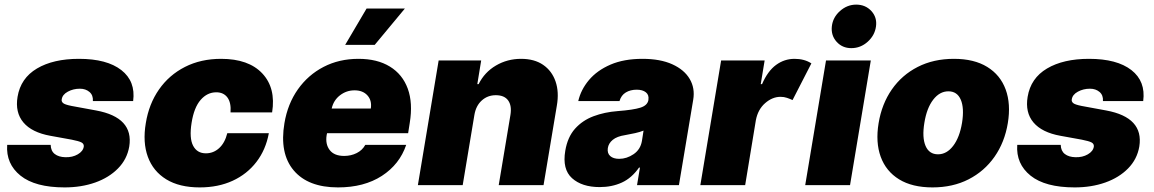

<svg xmlns="http://www.w3.org/2000/svg" viewBox="-20 -810 5047 840"><path d="M562.5 -367.9H386.4Q388.1 -393.5 371.4 -407.7Q354.8 -421.9 329.5 -421.9Q300.4 -421.9 276.6 -408.9Q252.8 -396 250 -375Q248.2 -366.8 255.3 -359.7Q262.4 -352.6 292.6 -346.6L400.6 -326.7Q565.7 -296.2 545.5 -169Q535.9 -113.3 496.4 -73.2Q457 -33 396.5 -11.5Q335.9 9.9 262.8 9.9Q133.9 9.9 69.8 -41.5Q5.7 -93 11.4 -176.1H201.7Q202.4 -149.5 219.6 -136.2Q236.9 -122.9 265.6 -122.2Q296.9 -121.1 320.3 -134.8Q343.8 -148.4 346.6 -169Q347.7 -180.8 336.5 -186.8Q325.3 -192.8 294 -198.9L200.3 -215.9Q119.3 -230.5 82.4 -274.3Q45.5 -318.2 56.8 -386.4Q70.3 -468 141.7 -510.3Q213.1 -552.6 325.3 -552.6Q447.8 -552.6 510.8 -503.4Q573.9 -454.2 562.5 -367.9Z M853.7 9.9Q764.9 9.9 707.4 -25.4Q649.9 -60.7 626.8 -124.1Q603.7 -187.5 617.9 -271.3Q631.4 -355.1 675.6 -418.5Q719.8 -481.9 789.2 -517.2Q858.7 -552.6 947.4 -552.6Q1067.8 -552.6 1127.7 -488.6Q1187.5 -424.7 1170.5 -318.2H988.6Q991.8 -360.8 975 -383.5Q958.1 -406.2 926.1 -406.2Q886.7 -406.2 857.8 -373Q828.8 -339.8 818.2 -272.7Q807.5 -205.6 824.9 -172.4Q842.3 -139.2 880.7 -139.2Q913.7 -139.2 938.7 -161.9Q963.8 -184.7 974.4 -227.3H1156.2Q1142.8 -154.8 1101.9 -101.6Q1061.1 -48.3 997.9 -19.2Q934.7 9.9 853.7 9.9Z M1458.8 9.9Q1327.8 9.9 1264.9 -64.6Q1202.1 -139.2 1224.4 -271.3Q1238.6 -355.8 1283.2 -419Q1327.8 -482.2 1395.8 -517.4Q1463.8 -552.6 1548.3 -552.6Q1630.7 -552.6 1685.9 -518.6Q1741.1 -484.7 1764 -422.1Q1786.9 -359.4 1772.7 -272.7L1765.6 -227.3H1410.9L1409.1 -218.8Q1402.7 -179.3 1422.4 -153.6Q1442.1 -127.8 1485.8 -127.8Q1515.6 -127.8 1540.5 -140.3Q1565.3 -152.7 1578.1 -176.1H1757.1Q1728.3 -90.9 1650.6 -40.5Q1572.8 9.9 1458.8 9.9ZM1431.1 -335.2H1602.3Q1607.6 -370.4 1587.5 -392.6Q1567.5 -414.8 1531.2 -414.8Q1495.7 -414.8 1467.5 -393.1Q1439.3 -371.4 1431.1 -335.2ZM1490.1 -613.6 1583.8 -772.7H1751.4L1619.3 -613.6Z M2055.4 -306.8 2004.3 0H1808.2L1899.1 -545.5H2085.2L2068.2 -441.8H2073.9Q2099.8 -494 2149.7 -523.3Q2199.6 -552.6 2259.9 -552.6Q2317.8 -552.6 2356.2 -526.3Q2394.5 -500 2410.5 -453.8Q2426.5 -407.7 2416.2 -348L2358 0H2161.9L2213.1 -306.8Q2219.8 -347.3 2203.3 -370.4Q2186.8 -393.5 2149.1 -393.5Q2113.3 -393.5 2087.7 -370.4Q2062.1 -347.3 2055.4 -306.8Z M2603.7 8.5Q2525.9 8.5 2482.6 -30.5Q2439.3 -69.6 2453.1 -150.6Q2463.1 -210.2 2495.7 -246.8Q2528.4 -283.4 2576.7 -301.5Q2625 -319.6 2681.8 -323.9Q2751.1 -329.2 2781.8 -339Q2812.5 -348.7 2816.8 -372.2V-373.6Q2820 -394.9 2805.6 -406.2Q2791.2 -417.6 2765.6 -417.6Q2737.9 -417.6 2717.9 -405.5Q2697.8 -393.5 2690.3 -367.9H2509.9Q2521.3 -417.6 2556.6 -459.7Q2592 -501.8 2650.7 -527.2Q2709.5 -552.6 2791.2 -552.6Q2868.6 -552.6 2921.2 -528.8Q2973.7 -505 2997.5 -464.5Q3021.3 -424 3012.8 -373.6L2950.3 0H2767L2779.8 -76.7H2775.6Q2743.6 -30.9 2700.3 -11.2Q2657 8.5 2603.7 8.5ZM2688.9 -115.1Q2721.9 -115.1 2752 -135.5Q2782 -155.9 2788.4 -193.2L2795.5 -238.6Q2779.5 -232.2 2758.7 -227.6Q2737.9 -223 2714.5 -218.8Q2679.3 -213.4 2660.9 -198.3Q2642.4 -183.2 2639.2 -161.9Q2636 -139.6 2649.7 -127.3Q2663.4 -115.1 2688.9 -115.1Z M3044 0 3134.9 -545.5H3325.3L3308.2 -441.8H3313.9Q3338.8 -499.3 3375.2 -525.9Q3411.6 -552.6 3456 -552.6Q3499.3 -552.6 3529.8 -532.7L3447.4 -372.2Q3436.1 -377.5 3423.1 -381.9Q3410.2 -386.4 3394.9 -386.4Q3359 -386.4 3327.4 -358.7Q3295.8 -331 3286.9 -284.1L3240.1 0Z M3502.8 0 3593.8 -545.5H3789.8L3698.9 0ZM3704.5 -599.4Q3665.1 -599.4 3640.1 -627.3Q3615.1 -655.2 3619.3 -694.6Q3623.6 -734 3655 -761.9Q3686.4 -789.8 3725.9 -789.8Q3766.3 -789.8 3792.1 -761.9Q3817.8 -734 3812.5 -694.6Q3807.2 -655.2 3776.1 -627.3Q3745 -599.4 3704.5 -599.4Z M4059.7 9.9Q3970.9 9.9 3913.5 -25.4Q3856.2 -60.7 3833.1 -124.1Q3810 -187.5 3823.9 -271.3Q3837.7 -355.1 3881.7 -418.5Q3925.8 -481.9 3995 -517.2Q4064.3 -552.6 4153.4 -552.6Q4241.8 -552.6 4299.2 -517.2Q4356.5 -481.9 4379.8 -418.5Q4403.1 -355.1 4389.2 -271.3Q4375.4 -187.5 4331 -124.1Q4286.6 -60.7 4217.5 -25.4Q4148.4 9.9 4059.7 9.9ZM4083.8 -134.9Q4121.8 -134.9 4150 -171.7Q4178.3 -208.5 4188.9 -272.7Q4199.2 -337 4183.4 -373.8Q4167.6 -410.5 4129.3 -410.5Q4090.9 -410.5 4062.7 -373.8Q4034.4 -337 4024.1 -272.7Q4013.5 -208.5 4029.3 -171.7Q4045.1 -134.9 4083.8 -134.9Z M4981.5 -367.9H4805.4Q4807.2 -393.5 4790.5 -407.7Q4773.8 -421.9 4748.6 -421.9Q4719.5 -421.9 4695.7 -408.9Q4671.9 -396 4669 -375Q4667.3 -366.8 4674.4 -359.7Q4681.5 -352.6 4711.6 -346.6L4819.6 -326.7Q4984.7 -296.2 4964.5 -169Q4954.9 -113.3 4915.5 -73.2Q4876.1 -33 4815.5 -11.5Q4755 9.9 4681.8 9.9Q4552.9 9.9 4488.8 -41.5Q4424.7 -93 4430.4 -176.1H4620.7Q4621.4 -149.5 4638.7 -136.2Q4655.9 -122.9 4684.7 -122.2Q4715.9 -121.1 4739.3 -134.8Q4762.8 -148.4 4765.6 -169Q4766.7 -180.8 4755.5 -186.8Q4744.3 -192.8 4713.1 -198.9L4619.3 -215.9Q4538.4 -230.5 4501.4 -274.3Q4464.5 -318.2 4475.9 -386.4Q4489.3 -468 4560.7 -510.3Q4632.1 -552.6 4744.3 -552.6Q4866.8 -552.6 4929.9 -503.4Q4992.9 -454.2 4981.5 -367.9Z"/></svg>

Font: Inter UI Black
Style: Italic
Weight: 900
Italic angle: -9.39999°
Designer: Rasmus Andersson
Foundry: rsms
Version: 3.2;8d6f07862